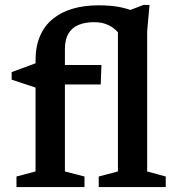

<svg xmlns="http://www.w3.org/2000/svg" viewBox="-20 -755 718 775"><path d="M242 -63 321 -42.5V0H46.5V-42.5L123.5 -63V-512Q123.5 -568.5 141.8 -610.2Q160 -652 193.8 -679.2Q227.5 -706.5 274 -720Q320.5 -733.5 377 -733.5Q424.5 -733.5 459 -727.2Q493.5 -721 522.5 -708.5H489.5L559 -735H583.5L574 -628.5V-63L649 -42.5V0H378.5V-42.5L456 -63V-624.5Q440.5 -643 416.5 -654.2Q392.5 -665.5 360 -665.5Q323 -665.5 296.5 -654.2Q270 -643 256 -619Q242 -595 242 -556.5ZM389.5 -492.5 386.5 -414H162L123.5 -401.5L27 -433.5V-464L131.5 -502.5L185.5 -492.5Z"/></svg>

Font: Newsreader 9pt Medium
Style: Regular
Weight: 500
Designer: Hugues Gentile
Foundry: Production Type
Version: Version 1.003